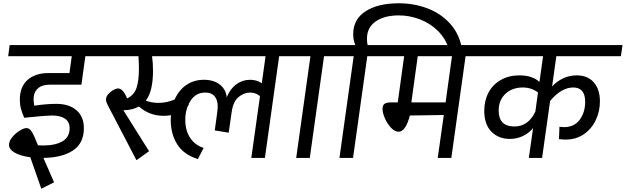

<svg xmlns="http://www.w3.org/2000/svg" viewBox="-20 -964 3820 1172"><path d="M185 -357Q185 -345 189 -319Q263 -330 324 -330Q402 -330 447 -291Q492 -252 492 -181Q492 -91 427 -46.5Q362 -2 245 0L310 149L232 188L165 -4Q105 -12 70 -32Q35 -52 35 -80Q35 -102 54 -125.5Q73 -149 98.5 -165.5Q124 -182 142 -182Q156 -182 166.5 -170Q177 -158 188.5 -132.5Q200 -107 212 -77Q222 -76 243 -76Q319 -76 362 -102Q405 -128 405 -181Q405 -220 377 -239.5Q349 -259 297 -259Q266 -259 166 -249L128 -245Q115 -275 108 -300Q101 -325 101 -356Q101 -434 148 -476Q195 -518 276 -518H404L418 -621H30L39 -689H643L634 -621H501L477 -447H282Q236 -447 210.5 -423.5Q185 -400 185 -357Z M1133 -324Q1072 -257 979 -257Q892 -257 828 -314Q790 -292 733 -291L890 -41L813 14L643 -312Q627 -341 627 -357Q627 -373 640 -388.5Q653 -404 670.5 -414Q688 -424 701 -424Q731 -424 756 -363Q799 -384 813.5 -428Q828 -472 828 -542Q828 -585 825 -621H594L603 -689H1064L1054 -621H908Q914 -581 914 -533Q914 -406 870 -350Q906 -336 946 -336Q994 -336 1035.5 -352.5Q1077 -369 1106 -396Z M1803 -621H1684L1597 0H1514L1567 -377Q1542 -399 1506 -399Q1469 -399 1436 -371.5Q1403 -344 1394 -279L1376 -154L1291 -168L1307 -285Q1309 -305 1309 -313Q1309 -354 1290 -376.5Q1271 -399 1233 -399Q1175 -399 1143 -349Q1111 -299 1111 -232Q1111 -168 1140.5 -123Q1170 -78 1223 -61L1188 7Q1101 -20 1061.5 -83.5Q1022 -147 1022 -232Q1022 -302 1046.5 -357.5Q1071 -413 1117 -445Q1163 -477 1225 -477Q1284 -477 1321.5 -448Q1359 -419 1364 -370Q1385 -422 1422.5 -449.5Q1460 -477 1507 -477Q1547 -477 1578 -456L1601 -621H1009L1019 -689H1813Z M2077 -621H1958L1871 0H1788L1875 -621H1759L1769 -689H2087Z M2797 -681 2720 -663Q2701 -728 2653.5 -775Q2606 -822 2543 -846Q2480 -870 2415 -870Q2326 -870 2273 -833Q2220 -796 2220 -728Q2220 -706 2224 -689H2325L2315 -621H2222L2135 0H2052L2139 -621H2033L2043 -689H2149Q2136 -719 2136 -755Q2136 -847 2212 -895.5Q2288 -944 2414 -944Q2506 -944 2586.5 -914Q2667 -884 2723 -824.5Q2779 -765 2797 -681Z M2941 -621H2822L2735 0H2652L2689 -262L2482 -259Q2456 -160 2413 -160Q2390 -160 2367.5 -183.5Q2345 -207 2330 -240.5Q2315 -274 2315 -300Q2315 -321 2327 -330Q2339 -339 2367 -339H2408L2447 -621H2273L2283 -689H2951ZM2739 -621H2530L2491 -339H2700Z M3350 -436Q3379 -468 3418 -486Q3457 -504 3500 -504Q3567 -504 3604.5 -461.5Q3642 -419 3642 -345Q3642 -284 3616.5 -230.5Q3591 -177 3543.5 -144.5Q3496 -112 3433 -112Q3415 -112 3392 -115L3395 -190Q3411 -188 3423 -188Q3486 -188 3519 -233.5Q3552 -279 3552 -342Q3552 -430 3479 -430Q3407 -430 3338 -348L3289 0H3208L3234 -182Q3206 -149 3169.5 -132.5Q3133 -116 3093 -116Q3023 -116 2979.5 -160.5Q2936 -205 2936 -287Q2936 -350 2962 -399Q2988 -448 3037 -476Q3086 -504 3151 -504Q3229 -504 3273 -464L3295 -621H2897L2907 -689H3780L3770 -621H3376ZM3248 -283 3264 -400Q3223 -430 3171 -430Q3107 -430 3065.5 -391.5Q3024 -353 3024 -289Q3024 -192 3120 -192Q3205 -192 3248 -283Z"/></svg>

Font: FiraGO
Style: Italic
Weight: 400
Italic angle: -8°
Designer: bBox Type GmbH
Foundry: bBox Type GmbH
Version: Version 1.001